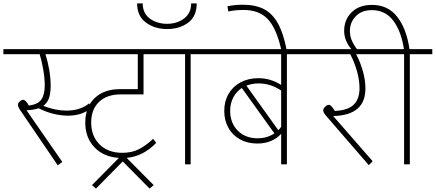

<svg xmlns="http://www.w3.org/2000/svg" viewBox="-33 -973 2580 1137"><path d="M196 -332Q168 -322 124 -320L336 -14L309 6L83 -326Q73 -343 73 -350Q73 -362 83.5 -372Q94 -382 104 -382Q119 -382 138 -348Q193 -355 212.5 -384.5Q232 -414 232 -468Q232 -509 223.5 -559Q215 -609 202 -652H-13V-682H429V-652H236Q250 -609 258.5 -560Q267 -511 267 -465Q267 -422 257.5 -393Q248 -364 223 -346Q297 -318 359 -318Q406 -318 440.5 -330.5Q475 -343 494 -361L507 -334Q486 -314 450.5 -301Q415 -288 370 -288Q327 -288 281.5 -299.5Q236 -311 196 -332Z M507 -247Q507 -167 557 -117.5Q607 -68 691 -68Q749 -68 791.5 -90.5Q834 -113 874 -151L892 -127Q815 -47 717 -38L877 123L853 144L694 -17L535 144L512 123L671 -38Q580 -44 526 -101Q472 -158 472 -247Q472 -339 527.5 -392Q583 -445 676 -445H783V-652H385V-682H958V-652H817V-414H681Q600 -414 553.5 -369.5Q507 -325 507 -247Z M1229 -652H1096V0H1063V-652H931V-682H1229ZM779 -953H812Q812 -894 854.5 -863Q897 -832 957 -832Q1015 -832 1057 -863.5Q1099 -895 1099 -953H1132Q1132 -877 1081.5 -839Q1031 -801 957 -801Q883 -801 831 -839.5Q779 -878 779 -953Z M1799 -652H1666V0H1632V-181Q1610 -155 1573.5 -139Q1537 -123 1491 -123Q1433 -123 1388.5 -147.5Q1344 -172 1319.5 -216Q1295 -260 1295 -316Q1295 -373 1320.5 -417Q1346 -461 1392 -485.5Q1438 -510 1497 -510Q1570 -510 1632 -470V-652H1196V-682H1799ZM1632 -222V-437Q1569 -479 1499 -479Q1462 -479 1426 -466L1615 -202Q1622 -208 1632 -222ZM1493 -154Q1548 -154 1592 -183L1399 -452Q1366 -430 1348 -395Q1330 -360 1330 -316Q1330 -245 1375 -199.5Q1420 -154 1493 -154Z M1409 -914Q1358 -914 1319 -905L1314 -936Q1357 -945 1405 -945Q1480 -945 1530 -919Q1580 -893 1612.5 -835Q1645 -777 1664 -680L1633 -677Q1605 -803 1554 -858.5Q1503 -914 1409 -914Z M2255 -652H2076Q2100 -607 2115.5 -553Q2131 -499 2131 -449Q2131 -290 1940 -286L2174 -18L2151 5L1900 -285Q1881 -307 1881 -319Q1881 -330 1892.5 -341Q1904 -352 1914 -352Q1922 -352 1929.5 -344Q1937 -336 1950 -316Q2029 -320 2062.5 -354Q2096 -388 2096 -450Q2096 -499 2080.5 -553Q2065 -607 2041 -652H1773V-682H2255Z M2527 -652H2394V0H2360V-652H2228V-682H2359Q2343 -788 2296 -850.5Q2249 -913 2169 -913Q2109 -913 2074 -877Q2039 -841 2039 -789Q2039 -757 2052.5 -728.5Q2066 -700 2083 -680L2058 -672Q2037 -690 2021 -722.5Q2005 -755 2005 -790Q2005 -856 2049 -900Q2093 -944 2170 -944Q2264 -944 2319 -874Q2374 -804 2392 -682H2527Z"/></svg>

Font: FiraGO UltraLight
Style: Regular
Weight: 200
Designer: bBox Type
Foundry: bBox Type GmbH
Version: Version 1.001